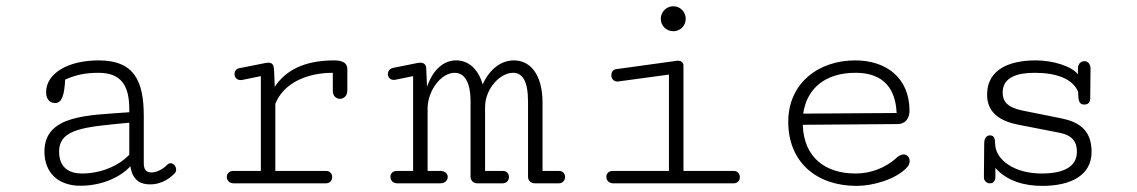

<svg xmlns="http://www.w3.org/2000/svg" viewBox="-20 -592 3673 620"><path d="M397.5 -195.8V-92.3C362.3 -55.2 303.2 -31.7 245.1 -31.7C203.6 -31.7 170.9 -50.3 170.9 -102.5C170.9 -177.7 256.3 -182.1 397.5 -195.8ZM298.3 -356.9C375.5 -356.9 397.5 -310.1 397.5 -239.3V-229.5C267.1 -219.7 123.5 -222.2 123.5 -102.5C123.5 -36.1 166 7.8 239.7 7.8C311 7.8 371.1 -21.5 400.9 -55.2C409.2 -4.4 438.5 3.4 465.8 3.4C495.6 3.4 523.4 -10.7 543.9 -32.2C547.4 -35.6 548.8 -40 548.8 -44.4C548.8 -54.7 540.5 -64.9 530.8 -64.9C526.9 -64.9 522.5 -63 519 -59.1C509.3 -48.3 487.8 -35.2 469.7 -35.2C457 -35.2 444.3 -39.1 444.3 -64.5V-216.8C444.3 -329.1 414.6 -397 298.8 -397C197.8 -397 128.9 -354 128.9 -294.4C128.9 -274.9 138.2 -259.3 158.2 -259.3C181.6 -259.3 188 -289.6 190.4 -335C225.1 -350.6 257.3 -356.9 298.3 -356.9Z M1054.7 -356.9V-298.3C1054.7 -281.2 1066.4 -272.9 1077.6 -272.9C1089.8 -272.9 1101.6 -281.7 1101.6 -300.3V-367.7C1101.6 -386.2 1090.8 -397 1058.6 -397C962.9 -397 901.9 -364.7 867.2 -311.5L865.2 -362.3C864.7 -378.4 862.3 -389.6 846.7 -389.6C843.8 -389.6 839.8 -389.2 835.4 -388.2L752 -371.6C742.2 -369.6 737.3 -361.3 737.3 -353C737.3 -343.3 743.7 -333.5 756.8 -333.5C758.8 -333.5 760.7 -333.5 762.7 -334L822.3 -346.2V-40H732.9C719.2 -40 712.4 -30.3 712.4 -20.5C712.4 -10.3 719.7 0 734.9 0H1032.7C1045.9 0 1052.7 -10.3 1052.7 -20C1052.7 -30.3 1046.4 -40 1033.2 -40H869.1V-256.8C896 -324.2 971.2 -356.9 1054.7 -356.9Z M1499.5 -263.7V-21C1499.5 -10.7 1506.8 0 1522 0H1603C1616.7 0 1623.5 -10.3 1623.5 -20.5C1623.5 -30.3 1617.2 -40 1604 -40H1546.4V-248.5C1547.4 -305.2 1594.2 -356.9 1636.7 -356.9C1666.5 -356.9 1685.1 -331.5 1685.1 -263.7V-21C1685.1 -10.7 1692.4 0 1707.5 0H1784.2C1797.9 0 1804.7 -10.3 1804.7 -20.5C1804.7 -30.3 1798.3 -40 1785.2 -40H1731.9V-260.3C1731.9 -353.5 1690.9 -397 1639.6 -397C1599.1 -397 1561.5 -370.1 1538.6 -319.3C1523.4 -372.6 1490.2 -397 1453.1 -397C1411.6 -397 1377.9 -366.2 1358.9 -312L1356.4 -370.6C1356 -381.8 1350.6 -389.6 1337.4 -389.6C1335 -389.6 1332 -389.2 1328.6 -388.7L1248.5 -372.6C1236.8 -369.6 1232.4 -360.4 1232.4 -352.5C1232.4 -342.8 1239.7 -334 1251.5 -334C1254.4 -334 1257.8 -334.5 1261.2 -335.4L1314 -346.2V-40H1261.2C1247.6 -40 1240.7 -30.8 1240.7 -21C1240.7 -10.7 1248 0 1263.2 0H1401.4C1417.5 0 1425.8 -10.3 1425.8 -20.5C1425.8 -30.3 1418 -40 1402.3 -40H1360.8V-245.6C1363.3 -303.2 1405.8 -356.9 1448.2 -356.9C1477.5 -356.9 1499.5 -331.1 1499.5 -263.7Z M1960.4 0H2349.1C2362.3 0 2369.1 -9.8 2369.1 -20C2369.1 -29.8 2362.8 -40 2349.6 -40H2187V-380.4C2187 -390.1 2179.7 -396 2169.4 -396C2167 -396 2165.5 -396 2164.1 -395.5L1969.7 -368.7C1959 -367.2 1954.1 -358.4 1954.1 -349.1C1954.1 -338.9 1960.9 -328.6 1974.1 -328.6C1975.1 -328.6 1976.1 -329.1 1977.5 -329.1L2140.1 -351.1V-40H1958.5C1944.8 -40 1938 -30.8 1938 -21C1938 -10.7 1945.3 0 1960.4 0ZM2154.3 -571.8C2131.8 -571.8 2113.8 -553.7 2113.8 -531.2C2113.8 -508.8 2131.8 -491.2 2154.3 -491.2C2176.8 -491.2 2194.3 -508.8 2194.3 -531.2C2194.3 -553.7 2176.8 -571.8 2154.3 -571.8Z M2573.7 -225.1C2585.4 -308.1 2647 -356.9 2742.2 -356.9C2857.9 -356.9 2872.6 -274.9 2875.5 -227.1ZM2741.2 -397C2623.5 -397 2525.4 -323.7 2525.4 -198.7C2525.4 -68.8 2616.2 8.3 2746.6 8.3C2797.4 8.3 2872.6 -12.2 2908.7 -51.3C2914.6 -57.6 2917.5 -64.9 2917.5 -71.8C2917.5 -83.5 2909.7 -93.3 2897.9 -93.3C2892.1 -93.3 2885.3 -90.8 2877.9 -85C2839.8 -48.8 2790 -31.7 2742.7 -31.7C2646 -31.7 2575.7 -82.5 2572.3 -189L2879.4 -191.4C2902.3 -191.4 2917 -209.5 2917 -233.9C2917 -340.8 2841.8 -397 2741.2 -397Z M3324.7 -397C3248.5 -397 3167.5 -373.5 3167.5 -286.1C3167.5 -228.5 3208.5 -200.7 3270 -189L3399.9 -163.6C3443.8 -155.3 3457.5 -133.3 3457.5 -102.1C3457.5 -53.7 3415.5 -31.7 3342.8 -31.7C3258.8 -31.7 3193.4 -73.7 3193.4 -129.4C3193.4 -152.3 3184.6 -154.8 3175.8 -154.8C3167.5 -154.8 3158.2 -147.5 3158.2 -129.4L3157.2 -19C3157.2 -7.3 3167 0 3176.8 0C3185.5 0 3194.3 -5.9 3194.3 -20.5V-49.8C3232.4 -6.3 3289.6 8.3 3345.7 8.3C3438 8.3 3504.9 -25.9 3504.9 -101.6C3504.9 -173.3 3462.9 -198.7 3406.2 -210L3279.8 -235.4C3231 -246.1 3217.8 -265.6 3217.8 -293.5C3217.8 -342.3 3264.2 -356.9 3321.3 -356.9C3388.7 -356.9 3443.4 -338.9 3461.4 -295.9C3461.9 -268.1 3463.9 -254.4 3481 -254.4C3494.1 -254.4 3499 -260.7 3500.5 -272.5L3501.5 -370.6C3501.5 -386.7 3491.7 -394.5 3481.4 -394.5C3471.2 -394.5 3460.4 -386.2 3460.9 -370.1V-352.1C3440.9 -377.9 3380.9 -397 3324.7 -397Z"/></svg>

Font: Cutive Mono
Style: Regular
Weight: 400
Monospace: yes
Designer: Vernon Adams
Foundry: Vernon Adams
Version: Version 1.002